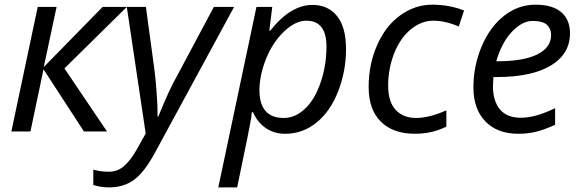

<svg xmlns="http://www.w3.org/2000/svg" viewBox="-20 -565 2499 825"><path d="M420.9 -535.2H524.9L256.8 -271L439.9 0H340.8L167 -267.1L110.8 0H28.8L142.1 -535.2H223.1L168 -276.9Z M657.2 -64H660.2Q707.5 -181.2 740.2 -237.8L898.9 -535.2H985.8L646 90.8Q600.6 174.8 556.2 207.5Q511.7 240.2 449.2 240.2Q414.1 240.2 380.9 230V164.1Q411.6 172.9 448.2 172.9Q484.9 172.9 513.2 148.4Q541.5 124 568.8 75.2L606 8.8L524.9 -535.2H606.9L643.1 -269Q647.9 -235.4 652.8 -169.9Q657.7 -104.5 657.2 -64Z M1295.9 -476.1Q1249.5 -476.1 1200.7 -429.7Q1151.9 -383.3 1123.5 -313Q1095.2 -242.2 1094.7 -178.7Q1094.7 -57.6 1200.2 -58.1Q1248.5 -58.1 1290.5 -97.7Q1332.5 -136.7 1357.4 -210Q1382.8 -283.2 1382.8 -365.2Q1382.8 -476.1 1295.9 -476.1ZM1205.1 9.8Q1157.7 9.8 1122.1 -14.6Q1086.4 -39.1 1066.9 -83H1062L1060.1 -64.5Q1056.2 -31.2 999 240.2H918L1082 -535.2H1149.9L1137.2 -433.1H1141.1Q1228.5 -543.9 1322.8 -543.9Q1389.6 -543.9 1428.2 -496.1Q1466.8 -448.2 1466.8 -354Q1466.8 -259.3 1433.1 -172.9Q1399.4 -85.9 1339.8 -38.1Q1280.3 9.8 1205.1 9.8Z M1768.1 -58.1Q1823.2 -58.1 1897.9 -90.8V-21Q1837.4 9.8 1763.2 9.8Q1668.5 9.8 1616.2 -42.5Q1564 -94.7 1564 -191.4Q1564 -288.1 1600.1 -370.1Q1636.2 -453.1 1699.7 -499Q1763.2 -544.9 1836.9 -544.9Q1910.2 -544.9 1974.1 -520L1951.2 -451.2Q1893.1 -476.1 1841.3 -476.1Q1789.6 -475.6 1744.6 -438.5Q1699.7 -401.4 1673.3 -335Q1647.9 -268.6 1647.9 -197.8Q1647.9 -127.4 1680.2 -92.8Q1712.4 -58.1 1768.1 -58.1Z M2112.3 -301.8H2118.2Q2229 -301.8 2288.6 -331.1Q2348.1 -360.4 2348.1 -415Q2348.1 -440.9 2330.6 -458Q2312 -475.1 2268.1 -475.1Q2224.1 -475.1 2180.2 -429.2Q2136.2 -383.3 2112.3 -301.8ZM2219.2 -59.1Q2280.3 -59.1 2365.2 -100.1V-28.8Q2319.3 -7.8 2284.2 1Q2249 9.8 2206.5 9.8Q2116.7 9.8 2065.4 -43.5Q2014.2 -96.7 2014.2 -189.5Q2014.2 -282.2 2050.3 -367.2Q2086.4 -451.2 2147 -498Q2207.5 -544.9 2280.8 -544.9Q2354 -544.9 2391.6 -512.7Q2429.2 -480.5 2429.2 -421.9Q2429.2 -334 2348.1 -284.2Q2267.1 -234.4 2116.2 -233.9H2100.1L2098.1 -194.8Q2098.1 -130.9 2128.4 -94.7Q2158.7 -58.6 2219.2 -59.1Z"/></svg>

Font: OpenSans-Italic
Style: Italic
Weight: 400
Italic angle: -12°
Foundry: Ascender Corporation
Version: Version 1.10